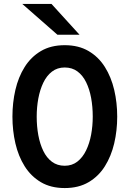

<svg xmlns="http://www.w3.org/2000/svg" viewBox="-20 -941 656 973"><path d="M308 12Q237.5 12 187.2 -17.8Q137 -47.5 105 -98.5Q73 -149.5 58 -214.5Q43 -279.5 43 -350Q43 -420.5 58 -485.5Q73 -550.5 105 -601.5Q137 -652.5 187.2 -682.2Q237.5 -712 308 -712Q378.5 -712 429 -682.2Q479.5 -652.5 511.5 -601.5Q543.5 -550.5 558.8 -485.5Q574 -420.5 574 -350Q574 -279.5 558.8 -214.5Q543.5 -149.5 511.5 -98.5Q479.5 -47.5 429 -17.8Q378.5 12 308 12ZM308 -101Q345 -101 372 -122Q399 -143 416.2 -178.5Q433.5 -214 441.8 -258.5Q450 -303 450 -350Q450 -400 441.8 -444.8Q433.5 -489.5 416.5 -524.2Q399.5 -559 372.5 -579Q345.5 -599 308 -599Q270.5 -599 243.5 -578.2Q216.5 -557.5 199.5 -522Q182.5 -486.5 174.2 -442Q166 -397.5 166 -350Q166 -300.5 174.2 -255.8Q182.5 -211 199.5 -176Q216.5 -141 243.5 -121Q270.5 -101 308 -101ZM271 -765 93 -921H241L383 -765Z"/></svg>

Font: Overpass Mono Light
Style: Regular
Weight: 300
Monospace: yes
Designer: Delve Withrington, Dave Bailey
Foundry: Delve Fonts LLC
Version: Version 4.000